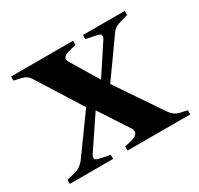

<svg xmlns="http://www.w3.org/2000/svg" viewBox="-103 -567 718 692"><g transform="rotate(-30 255.5 -220.5)"><path d="M506 -17V0H245V-17L267 -22Q302 -30 302 -47Q302 -55 297 -62L218 -183L134 -58Q125 -46 125 -38Q125 -29 141 -26L185 -17V0H5V-17L42 -26Q63 -32 79 -51L194 -210L77 -396Q71 -405 64 -409.5Q57 -414 46 -417L15 -424V-441H273V-424L242 -416Q217 -410 217 -395Q217 -392 221 -384L290 -269L365 -383Q374 -395 374 -403Q374 -412 358 -415L314 -424V-441H488V-424L456 -415Q430 -408 419 -391L311 -239L439 -50Q454 -29 475 -24Z"/></g></svg>

Font: Ibarra Real Nova
Style: Bold
Weight: 700
Designer: Jose Maria Ribagorda & Octavio Pardo
Foundry: Jose Maria Ribagorda
Version: Version 1.014